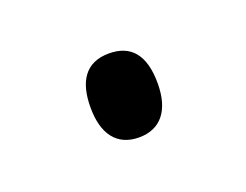

<svg xmlns="http://www.w3.org/2000/svg" viewBox="-37 -450 276 215"><g transform="rotate(-20 101.5 -343.0)"><path d="M62 -343C62 -312 75 -293 102 -293C127 -293 142 -310 142 -343C142 -377 128 -393 102 -393C74 -393 62 -374 62 -343Z"/></g></svg>

Font: Noto Sans Lao ExtraCondensed Light
Style: Regular
Weight: 300
Width: 2
Designer: Monotype Design Team
Foundry: Monotype Imaging Inc.
Version: Version 2.003